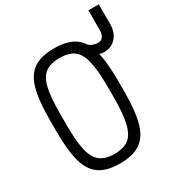

<svg xmlns="http://www.w3.org/2000/svg" viewBox="-213 -1047 1107 1197"><g transform="rotate(-30 340.0 -449.0)"><path d="M300 14Q208 14 154 -22Q100 -58 77.5 -139.5Q55 -221 55 -360V-440Q55 -579 77.5 -661Q100 -743 154 -778.5Q208 -814 300 -814Q393 -814 446.5 -778.5Q500 -743 523 -661Q546 -579 546 -440V-360Q546 -221 523 -139.5Q500 -58 446.5 -22Q393 14 300 14ZM300 -55Q366 -55 402.5 -83Q439 -111 455 -177.5Q471 -244 471 -360V-440Q471 -557 455 -623.5Q439 -690 402.5 -717.5Q366 -745 300 -745Q235 -745 197.5 -717.5Q160 -690 145 -623.5Q130 -557 130 -440V-360Q130 -244 145.5 -177.5Q161 -111 198.5 -83Q236 -55 300 -55ZM561 -637Q541 -637 519.5 -647Q498 -657 483 -673V-742Q500 -720 521 -713Q542 -706 556 -706Q580 -706 592.5 -723.5Q605 -741 605 -771V-912H680V-771Q680 -711 647 -674Q614 -637 561 -637Z"/></g></svg>

Font: Victor Mono
Style: Regular
Weight: 400
Monospace: yes
Designer: Rune Bjørnerås
Version: Version 1.561;gftools[0.9.30]